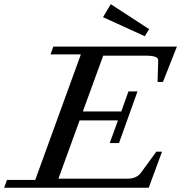

<svg xmlns="http://www.w3.org/2000/svg" viewBox="-63 -882 852 902"><path d="M617.2 -711.9 420.9 -801.3 457.5 -862.3 637.7 -745.1ZM-43.5 0 -30.3 -36.6H102.5L316.9 -626.5H174.3L187.5 -663.1H768.1L702.6 -497.1H677.2L680.2 -597.7Q680.7 -609.9 666 -615.2Q651.4 -620.6 618.2 -620.6H421.9L326.2 -358.4H506.8L540.5 -452.6H583L496.1 -210H452.6L491.2 -316.4H311L211.4 -42.5H535.6Q579.1 -42.5 600.1 -71.8L671.4 -169.4H698.2L635.7 0Z"/></svg>

Font: Elstob 8pt Medium
Style: Italic
Weight: 500
Italic angle: -20°
Designer: Peter S. Baker
Version: Version 1.015